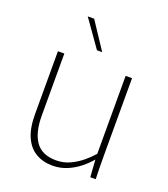

<svg xmlns="http://www.w3.org/2000/svg" viewBox="-135 -824 813 930"><g transform="rotate(20 271.0 -359.0)"><path d="M243 10Q194 10 157 -11.5Q120 -33 99.5 -78.5Q79 -124 79 -195V-520H112V-201Q112 -113 145 -66.5Q178 -20 251 -20Q289 -20 322 -35.5Q355 -51 382 -73.5Q409 -96 428 -118V-520H461V-125Q461 -87 461.5 -58Q462 -29 463 0H435L429 -88H428Q409 -65 380.5 -42Q352 -19 317 -4.5Q282 10 243 10ZM255 -589 157 -728H190L282 -589Z"/></g></svg>

Font: Murecho Thin ExtraLight
Style: Regular
Weight: 250
Version: Version 1.010